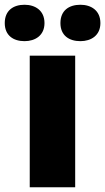

<svg xmlns="http://www.w3.org/2000/svg" viewBox="-58 -787 442 807"><path d="M-38 -690C-38 -638 -2 -614 45 -614C90 -614 129 -638 129 -690C129 -743 90 -767 45 -767C-2 -767 -38 -743 -38 -690ZM196 -690C196 -638 232 -614 280 -614C325 -614 364 -638 364 -690C364 -743 325 -767 280 -767C232 -767 196 -743 196 -690ZM258 0V-553H67V0Z"/></svg>

Font: Noto Sans Tamil Black
Style: Regular
Weight: 900
Designer: Jelle Bosma - Monotype Design Team
Foundry: Monotype Imaging Inc.
Version: Version 2.004